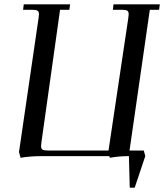

<svg xmlns="http://www.w3.org/2000/svg" viewBox="-20 -722 759 888"><path d="M67.9 -19 158.2 -637.2Q160.2 -650.9 160.2 -655.8Q160.2 -668.5 153.3 -672.6Q146.5 -676.8 127.9 -676.8H86.9L89.8 -702.1H304.2L300.8 -676.8H257.8L171.9 -65.9Q169.9 -52.2 169.9 -46.9Q169.9 -34.2 176.8 -30Q183.6 -25.9 202.1 -25.9H481.9L573.2 -637.2Q575.2 -650.9 575.2 -655.8Q575.2 -668.5 568.4 -672.6Q561.5 -676.8 543 -676.8H502L504.9 -702.1H719.2L715.8 -676.8H672.9L579.1 -25.9H645L651.9 0L603 146H580.1L576.2 0Q530.8 0 487.8 7.8L485.8 0H181.2Q116.2 0 75.2 7.8Z"/></svg>

Font: Dihjauti S
Style: Bold Italic
Weight: 700
Italic angle: -9°
Designer: T. Christopher White
Version: Version 3.0.0